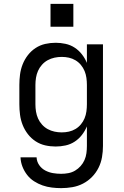

<svg xmlns="http://www.w3.org/2000/svg" viewBox="-20 -749 640 992"><path d="M296 223Q272 223 247.5 220Q223 217 200 209Q177 201 156 187.5Q135 174 120 154.5Q105 135 96 112Q87 89 86 64H169Q170 86 182.5 104Q195 122 214 132Q233 142 254 145.5Q275 149 296 149Q315 149 333.5 145.5Q352 142 368 132.5Q384 123 396.5 109Q409 95 416.5 78Q424 61 426.5 42.5Q429 24 429 5V-96Q419 -72 403 -51.5Q387 -31 365.5 -17Q344 -3 318.5 2.5Q293 8 268 8Q240 8 213.5 2Q187 -4 164 -19Q141 -34 124 -56Q107 -78 97 -103.5Q87 -129 83.5 -156Q80 -183 80 -210V-310Q80 -337 83.5 -364Q87 -391 97 -416.5Q107 -442 124 -464Q141 -486 164 -501Q187 -516 213.5 -522Q240 -528 268 -528Q293 -528 318.5 -522.5Q344 -517 365.5 -503Q387 -489 403 -468.5Q419 -448 429 -424V-520H512V5Q512 34 507 63Q502 92 489 118Q476 144 455.5 165Q435 186 409 199.5Q383 213 354 218Q325 223 296 223ZM299 -65Q318 -65 336 -69Q354 -73 370 -82.5Q386 -92 398 -106.5Q410 -121 417 -138Q424 -155 426.5 -173.5Q429 -192 429 -210V-310Q429 -328 426.5 -346.5Q424 -365 417 -382Q410 -399 398 -413.5Q386 -428 370 -437.5Q354 -447 336 -451Q318 -455 299 -455Q280 -455 261.5 -451Q243 -447 226.5 -438Q210 -429 197 -414.5Q184 -400 176.5 -383Q169 -366 166 -347.5Q163 -329 163 -310V-210Q163 -191 166 -172.5Q169 -154 176.5 -137Q184 -120 197 -105.5Q210 -91 226.5 -82Q243 -73 261.5 -69Q280 -65 299 -65ZM241 -611V-729H359V-611Z"/></svg>

Font: Nova
Style: Regular
Weight: 400
Monospace: yes
Designer: Belleve Invis
Foundry: Belleve Invis
Version: Version 24.1.4; ttfautohint (v1.8.4)